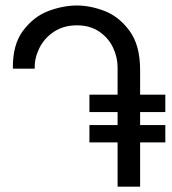

<svg xmlns="http://www.w3.org/2000/svg" viewBox="-20 -696 640 716"><path d="M266.5 -675.5Q316.5 -675.5 370 -655Q423.5 -634.5 463 -581Q502.5 -527.5 502.5 -435V-343H596.5V-278H502.5V-229.5H596.5V-165H502.5V0H418.5V-165H313.5V-229.5H418.5V-278H313.5V-343H418.5V-445Q418.5 -482.5 401.5 -518.5Q384.5 -554.5 350.2 -578Q316 -601.5 267 -601.5Q216.5 -601.5 180.2 -577Q144 -552.5 126 -515Q108 -477.5 109.5 -440H28Q26.5 -529.5 66.5 -582.2Q106.5 -635 161.2 -655.2Q216 -675.5 266.5 -675.5Z"/></svg>

Font: JuliaMono
Style: Italic
Weight: 400
Italic angle: -9°
Monospace: yes
Designer: cormullion
Foundry: corm
Version: Version 0.057; ttfautohint (v1.8.4)